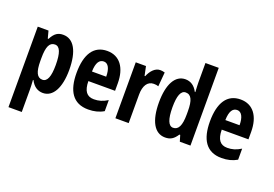

<svg xmlns="http://www.w3.org/2000/svg" viewBox="-128 -1142 2518 1764"><g transform="rotate(20 1130.5 -260.0)"><path d="M303 -557C254 -557 220 -539 187 -475H180L161 -547H56V240H186V21C186 1 185 -30 182 -72H187C215 -16 257 10 307 10C405 10 464 -96 464 -272C464 -454 406 -557 303 -557ZM262 -447C310 -447 332 -389 332 -271C332 -158 309 -103 262 -103C210 -103 186 -151 186 -260V-287C186 -399 209 -447 262 -447Z M734 -556C603 -556 536 -454 536 -270C536 -97 599 10 750 10C807 10 856 -2 900 -28V-136C853 -107 814 -96 768 -96C698 -96 665 -140 664 -236H925V-309C925 -460 857 -556 734 -556ZM737 -454C780 -454 804 -407 804 -330H665C667 -418 694 -454 737 -454Z M1251 -557C1199 -557 1160 -509 1139 -457H1133L1114 -547H1014V0H1144V-279C1144 -364 1177 -418 1238 -418C1256 -418 1271 -416 1284 -411L1296 -550C1278 -555 1265 -557 1251 -557Z M1502 10C1555 10 1586 -11 1618 -60H1626L1644 0H1748V-760H1618V-570C1618 -549 1620 -519 1622 -477H1617C1589 -531 1548 -557 1498 -557C1398 -557 1340 -452 1340 -274C1340 -96 1397 10 1502 10ZM1541 -99C1496 -99 1472 -157 1472 -275C1472 -386 1494 -444 1541 -444C1595 -444 1618 -396 1618 -288V-257C1618 -148 1593 -99 1541 -99Z M2038 -556C1907 -556 1840 -454 1840 -270C1840 -97 1903 10 2054 10C2111 10 2160 -2 2204 -28V-136C2157 -107 2118 -96 2072 -96C2002 -96 1969 -140 1968 -236H2229V-309C2229 -460 2161 -556 2038 -556ZM2041 -454C2084 -454 2108 -407 2108 -330H1969C1971 -418 1998 -454 2041 -454Z"/></g></svg>

Font: Noto Sans Ethiopic ExtraCondensed
Style: Bold
Weight: 700
Width: 2
Designer: Monotype Design Team
Foundry: Monotype Imaging Inc.
Version: Version 2.102